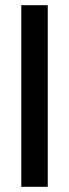

<svg xmlns="http://www.w3.org/2000/svg" viewBox="-20 -720 266 740"><path d="M62 0H164V-700H62Z"/></svg>

Font: Vanilla Cream DemiBold
Style: Regular
Weight: 600
Designer: Jeremy Tribby, Jinavaṁso
Foundry: Tribby Type
Version: Version 1.422;Glyphs 3.1.2 (3151)